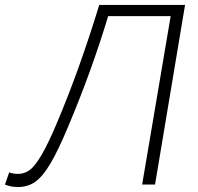

<svg xmlns="http://www.w3.org/2000/svg" viewBox="-76 -744 798 774"><path d="M-56 0 -39 -49Q-23 -43 -3 -43Q22 -43 43 -58Q64 -73 91 -118.5Q118 -164 155 -252Q245 -465 324 -724H670L549 0H497L612 -679H360Q294 -460 201 -239Q159 -138 127.5 -85Q96 -32 66 -11Q36 10 -4 10Q-32 10 -56 0Z"/></svg>

Font: Nebula Sans Light
Style: Regular
Weight: 300
Italic angle: -9°
Designer: Paul D. Hunt for Adobe (as Source Sans)
Foundry: Nebula Entertainment & Broadcasting LLC
Version: Version 1.010